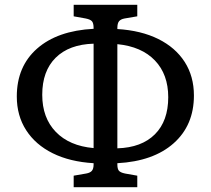

<svg xmlns="http://www.w3.org/2000/svg" viewBox="-20 -750 878 800"><path d="M287 30V-18L339 -27Q356 -30 363 -38.5Q370 -47 370 -65V-70Q271 -76 199.5 -111.5Q128 -147 89 -207.5Q50 -268 50 -348Q50 -473 134.5 -547.5Q219 -622 370 -630V-633Q370 -653 363.5 -661Q357 -669 337 -673L287 -682V-730H552V-682L499 -673Q483 -670 476 -661.5Q469 -653 469 -633V-629Q568 -623 639.5 -587.5Q711 -552 749.5 -492Q788 -432 788 -352Q788 -228 703.5 -153Q619 -78 469 -70V-65Q469 -46 475.5 -38.5Q482 -31 501 -27L552 -18V30ZM370 -133V-568Q268 -565 212 -509.5Q156 -454 156 -355Q156 -259 212.5 -200.5Q269 -142 370 -133ZM469 -132Q570 -135 625.5 -190.5Q681 -246 681 -345Q681 -440 625.5 -498Q570 -556 469 -566Z"/></svg>

Font: Literata 12pt
Style: Regular
Weight: 400
Designer: Latin by Veronika Burian and Jose Scaglione. Greek by Irene Vlachou. Cyrillic by Vera Evstafieva.
Foundry: TypeTogether
Version: Version 3.002